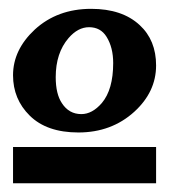

<svg xmlns="http://www.w3.org/2000/svg" viewBox="-20 -777 387 439"><path d="M9.8 -440.9H336.9V-357.9H9.8ZM183.6 -714.8Q158.2 -714.8 136.7 -689.9Q107.4 -655.8 107.4 -600.6Q107.4 -562 121.6 -541Q137.7 -516.1 166 -516.1Q190.9 -516.1 212.9 -541.5Q238.8 -572.3 238.8 -632.8Q238.8 -668.5 223.6 -692.9Q210 -714.8 183.6 -714.8ZM188.5 -756.8Q259.3 -756.8 299.3 -719.7Q336.9 -685.1 336.9 -627.4Q336.9 -566.9 287.1 -521.5Q234.9 -474.1 159.2 -474.1Q86.9 -474.1 47.9 -512.7Q9.8 -550.3 9.8 -605Q9.8 -663.1 59.6 -709.5Q111.3 -756.8 188.5 -756.8Z"/></svg>

Font: Berenika
Style: Bold
Weight: 700
Designer: Wojciech Kalinowski "wmk69" (wmk69@o2.pl)
Foundry: Wojciech Kalinowski "wmk69" (wmk69@o2.pl)
Version: Version 3.1.0; 2021-05-14